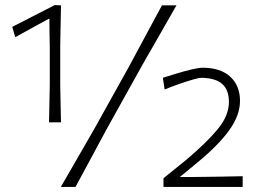

<svg xmlns="http://www.w3.org/2000/svg" viewBox="-20 -734 1018 754"><path d="M172.5 -253.5Q173.5 -291 174 -325.5Q174.5 -360 175.5 -401V-547.5Q175 -576 174.5 -604.5Q174 -633 174 -661.5Q143.5 -645 110.2 -626.8Q77 -608.5 40 -588L28 -628.5Q69 -649.5 111 -671Q153 -692.5 195 -714L219.5 -713Q218.5 -675.5 218 -635.2Q217.5 -595 216.5 -553V-401Q217.5 -360 218 -325.5Q218.5 -291 219.5 -253.5ZM219 0Q250.5 -55 281 -107.5Q311.5 -160 351 -229L489 -477Q527 -548 556 -601.8Q585 -655.5 616 -713H673Q640 -655.5 609.5 -601.8Q579 -548 538 -477L400 -229Q363.5 -161 334.8 -108Q306 -55 276.5 0ZM622 0V-34Q643 -51 665.5 -69.2Q688 -87.5 711 -106Q789.5 -172 834.2 -225.8Q879 -279.5 879 -333.5Q879 -380.5 853 -404Q827 -427.5 770.5 -428.5Q762 -428.5 739.2 -422Q716.5 -415.5 686.5 -405.2Q656.5 -395 626.5 -382.5L619.5 -428.5Q639 -435 669.8 -444.2Q700.5 -453.5 730.2 -460.8Q760 -468 776 -468Q846 -468 884.2 -432.8Q922.5 -397.5 922.5 -338Q922.5 -281 880.2 -222.5Q838 -164 755.5 -96L686.5 -39H744.5Q791.5 -39.5 839 -40.2Q886.5 -41 933 -42V0Z"/></svg>

Font: Commissioner Loud ExtraLight
Style: Regular
Weight: 200
Designer: Kostas Bartsokas
Foundry: Kostas Bartsokas
Version: Version 1.000; ttfautohint (v1.8.3)